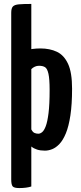

<svg xmlns="http://www.w3.org/2000/svg" viewBox="-20 -755 410 975"><path d="M78 200Q51 200 44 191Q37 182 37 156V-470Q67 -488 105.5 -498.5Q144 -509 185 -509Q233 -509 269 -492Q305 -475 325.5 -431Q346 -387 346 -305Q346 -225 337.5 -169Q329 -113 314.5 -78Q300 -43 282 -24Q264 -5 245 2.5Q226 10 208 10Q185 10 168 4.5Q151 -1 139 -11V192Q127 196 111.5 198Q96 200 78 200ZM175 -76Q184 -76 194 -84Q204 -92 212.5 -114.5Q221 -137 226.5 -181Q232 -225 232 -298Q232 -354 226 -380.5Q220 -407 208.5 -414Q197 -421 178 -421Q167 -421 157 -416.5Q147 -412 139 -404V-98Q146 -84 155 -80Q164 -76 175 -76ZM37 -231V-690Q37 -713 45.5 -722Q54 -731 76 -733Q98 -735 139 -735V-250Z"/></svg>

Font: Yanone Kaffeesatz ExtraLight SemiBold
Style: Regular
Weight: 600
Version: Version 2.003